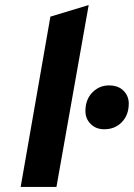

<svg xmlns="http://www.w3.org/2000/svg" viewBox="-20 -742 531 762"><path d="M62 0 180 -676 332 -722 204 0ZM394 -229Q360.5 -229 339.8 -250Q319 -271 319 -301Q319 -347 346.5 -375Q374 -403 412 -403Q449.5 -403 470.2 -382Q491 -361 491 -331Q491 -285.5 463.5 -257.2Q436 -229 394 -229Z"/></svg>

Font: Overpass Black
Style: Italic
Weight: 900
Italic angle: -10°
Designer: Delve Withrington, Dave Bailey, Thomas Jockin
Foundry: Delve Fonts LLC
Version: Version 4.000